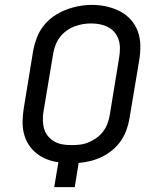

<svg xmlns="http://www.w3.org/2000/svg" viewBox="-20 -766 640 786"><path d="M202 0 219 -102Q194 -105 170.5 -114.5Q147 -124 128.5 -139Q110 -154 97 -174.5Q84 -195 78 -219Q72 -243 72.5 -269Q73 -295 77 -321L116 -560Q121 -586 131 -612Q141 -638 158.5 -660.5Q176 -683 200 -699.5Q224 -716 250 -726Q276 -736 303 -741Q330 -746 357 -746Q387 -746 416 -739.5Q445 -733 470.5 -720Q496 -707 515 -686Q534 -665 544 -638Q554 -611 554.5 -580.5Q555 -550 550 -520L510 -281Q506 -257 497.5 -233.5Q489 -210 474.5 -189Q460 -168 440 -151.5Q420 -135 397.5 -124Q375 -113 350.5 -107Q326 -101 302 -99L286 0ZM272 -172Q290 -172 307.5 -174Q325 -176 342 -183Q359 -190 374.5 -201Q390 -212 401.5 -227Q413 -242 419.5 -259Q426 -276 429 -293L468 -532Q471 -551 471 -569Q471 -587 465.5 -603.5Q460 -620 449 -633.5Q438 -647 422.5 -655Q407 -663 389.5 -666.5Q372 -670 353 -670Q335 -670 318 -667Q301 -664 284 -657.5Q267 -651 251.5 -639.5Q236 -628 225 -613.5Q214 -599 207.5 -582Q201 -565 198 -548L158 -309Q155 -291 155.5 -272.5Q156 -254 161 -237.5Q166 -221 177 -208Q188 -195 203 -186.5Q218 -178 235.5 -175Q253 -172 272 -172Z"/></svg>

Font: Iosevka Curly Extended
Style: Italic
Weight: 400
Width: 7
Italic angle: -9°
Monospace: yes
Designer: Belleve Invis
Foundry: Belleve Invis
Version: Version 11.1.0; ttfautohint (v1.8.3)